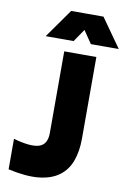

<svg xmlns="http://www.w3.org/2000/svg" viewBox="-99 -959 687 1030"><g transform="rotate(10 245.0 -444.0)"><path d="M379 -235Q379 -235 379 -235Q379 -235 379 -235Q379 -166 359.5 -113Q340 -60 297 -28.5Q254 3 186 10Q118 17 20 -5Q20 -46 20 -88Q20 -130 20 -171Q116 -144 160 -158.5Q204 -173 204 -235Q204 -345 204 -457.5Q204 -570 204 -680Q248 -680 292 -680Q336 -680 379 -680Q379 -570 379 -457.5Q379 -345 379 -235ZM92 -743Q120 -782 147.5 -821.5Q175 -861 203 -900Q247 -900 291.5 -900Q336 -900 379 -900Q407 -861 434.5 -821.5Q462 -782 490 -743Q453 -743 414.5 -743Q376 -743 338 -743Q326 -760 314.5 -777.5Q303 -795 291 -812Q279 -795 267.5 -777.5Q256 -760 244 -743Q207 -743 168.5 -743Q130 -743 92 -743Z"/></g></svg>

Font: Tilt Warp
Style: Regular
Weight: 400
Designer: Andy Clymer
Foundry: Andy Clymer
Version: Version 1.000